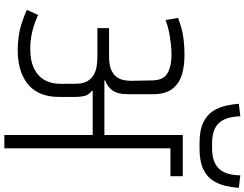

<svg xmlns="http://www.w3.org/2000/svg" viewBox="-144 -1008 1151 904"><g transform="rotate(90 432.0 -555.5)"><path d="M864 -1104Q862 -1074 854.5 -1041.5Q847 -1009 829 -981Q811 -953 775 -936Q739 -919 679 -919H653Q592 -919 555.5 -937Q519 -955 501.5 -983.5Q484 -1012 477 -1044.5Q470 -1077 468 -1104L527 -1111Q529 -1041 559.5 -1009.5Q590 -978 655 -978H677Q742 -978 773 -1009.5Q804 -1041 805 -1111ZM64 -818Q112 -836 151.5 -842Q191 -848 237 -848Q285 -848 320 -839Q355 -830 378 -811.5Q401 -793 412 -766Q423 -739 423 -702V-582Q423 -532 404 -507.5Q385 -483 358 -475V-471H615V-840H809V-782H678V0H615V-416Q600 -416 574.5 -416Q549 -416 519 -416Q489 -416 460 -416Q431 -416 408 -416L407 -412Q427 -397 431.5 -376.5Q436 -356 436 -332V-259Q436 -203 417.5 -164.5Q399 -126 366.5 -103.5Q334 -81 293.5 -71.5Q253 -62 208 -63Q146 -65 106 -76.5Q66 -88 26 -106L50 -159Q94 -139 132 -130.5Q170 -122 208 -122Q267 -122 303.5 -140.5Q340 -159 357 -190.5Q374 -222 374 -262V-333Q374 -370 361.5 -391Q349 -412 330 -422Q311 -432 289 -435Q267 -438 247 -438H112V-493H247Q290 -493 313.5 -505.5Q337 -518 346.5 -535.5Q356 -553 358 -570.5Q360 -588 360 -600L358 -698Q357 -749 324.5 -768Q292 -787 234 -787Q215 -787 186.5 -784Q158 -781 128.5 -775Q99 -769 74 -759Z"/></g></svg>

Font: Matangi
Style: Regular
Weight: 400
Designer: Prashant Pant
Foundry: The Graphic Ant
Version: Version 3.002